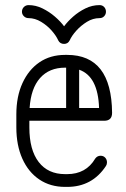

<svg xmlns="http://www.w3.org/2000/svg" viewBox="-20 -728 495 752"><path d="M395 -78Q341 4 243 4H235Q177 4 134 -25Q91 -54 67.5 -106.5Q44 -159 44 -229V-280Q44 -350 68 -402.5Q92 -455 134.5 -484Q177 -513 235 -513H243Q417 -513 419 -286Q419 -255 388 -255H95V-229Q95 -141 131.5 -93.5Q168 -46 235 -46H243Q317 -46 353 -107Q361 -118 374 -118Q385 -118 392 -110.5Q399 -103 399 -92Q399 -84 395 -78ZM235 -463Q173 -463 137 -422.5Q101 -382 96 -305H239V-463ZM368 -305Q364 -429 290 -455V-305ZM208 -570Q200 -588 182.5 -608Q165 -628 141 -642.5Q117 -657 92 -657Q81 -657 73.5 -664.5Q66 -672 66 -682Q66 -693 73.5 -700.5Q81 -708 92 -708Q120 -708 146.5 -695Q173 -682 195 -663Q217 -644 231 -625Q245 -644 266.5 -663Q288 -682 314.5 -695Q341 -708 370 -708Q381 -708 388 -700.5Q395 -693 395 -682Q395 -672 388 -664.5Q381 -657 370 -657Q344 -657 320.5 -642.5Q297 -628 279 -608Q261 -588 253 -570Q246 -556 231 -556Q215 -556 208 -570Z"/></svg>

Font: Libertine Sup
Style: Regular
Weight: 400
Designer: Bastien Sozeau
Foundry: NBR — Bastien Sozeau
Version: Version 2.003; ttfautohint (v1.8.4.7-5d5b);gftools[0.9.33]